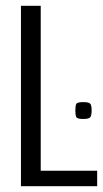

<svg xmlns="http://www.w3.org/2000/svg" viewBox="-20 -640 354 660"><path d="M52 -620H120V-53H314V0H52ZM266 -231Q245 -231 242 -238Q239 -245 239 -260Q239 -276 242 -282.5Q245 -289 266 -289Q287 -289 291 -282.5Q295 -276 295 -260Q295 -245 291 -238Q287 -231 266 -231Z"/></svg>

Font: Smooch Sans Thin Medium
Style: Regular
Weight: 500
Version: Version 1.010